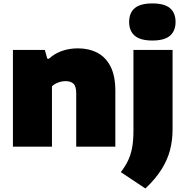

<svg xmlns="http://www.w3.org/2000/svg" viewBox="-20 -834 1054 1092"><path d="M53.5 0V-550H235L249 -500H258.5Q289 -528.5 331.2 -543.8Q373.5 -559 423.5 -559Q485 -559 533 -534.2Q581 -509.5 608.5 -456.2Q636 -403 636 -316.5V0H413.5V-303Q413.5 -343 398 -357.8Q382.5 -372.5 353.5 -372.5Q338 -372.5 323.5 -368.8Q309 -365 296.8 -358.5Q284.5 -352 275.5 -343.5V0ZM807 238 667 145Q694 110.5 709.8 76Q725.5 41.5 732.2 1.5Q739 -38.5 739 -90V-550H961.5V-98Q961.5 -35.5 946.8 20.5Q932 76.5 898.2 130Q864.5 183.5 807 238ZM846.5 -603.5Q778 -603.5 746.2 -631Q714.5 -658.5 714.5 -709Q714.5 -760.5 746.2 -787.5Q778 -814.5 846.5 -814.5Q915.5 -814.5 947 -787.5Q978.5 -760.5 978.5 -709Q978.5 -658.5 947 -631Q915.5 -603.5 846.5 -603.5Z"/></svg>

Font: Encode Sans SemiExpanded Black
Style: Regular
Weight: 900
Width: 6
Designer: Multiple Designers
Foundry: Impallari Type
Version: Version 3.002